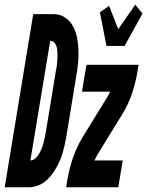

<svg xmlns="http://www.w3.org/2000/svg" viewBox="-67 -795 625 815"><path d="M-47 0 74 -735H164Q191 -734 211.5 -719Q232 -704 244 -681.5Q256 -659 260.5 -633Q265 -607 266 -581Q267 -555 264.5 -528Q262 -501 257 -474L214 -212Q211 -195 207 -177.5Q203 -160 198 -143Q193 -126 185.5 -109.5Q178 -93 168.5 -77Q159 -61 147 -46.5Q135 -32 119.5 -21Q104 -10 87 -5Q70 0 53 0ZM62 -114Q74 -114 83.5 -123Q93 -132 99 -142.5Q105 -153 109.5 -164Q114 -175 117 -186Q120 -197 122.5 -208Q125 -219 127 -231L170 -493Q172 -502 173.5 -511Q175 -520 175.5 -529Q176 -538 176.5 -547Q177 -556 177 -565Q177 -574 176 -583Q175 -592 172 -600Q169 -608 163.5 -614.5Q158 -621 149 -621H146ZM385 -600 357 -743 396 -770 435 -671 507 -775 538 -738 462 -600ZM214 0 219 -33Q227 -78 242 -123Q257 -168 282 -210L389 -384Q392 -390 395 -395Q398 -400 401 -406H281L300 -520H521L516 -488Q508 -442 493 -397Q478 -352 452 -310L345 -136Q342 -130 339.5 -125Q337 -120 334 -114H454L435 0Z"/></svg>

Font: Iosevka Term Curly Hv Obl
Style: Regular
Weight: 900
Italic angle: -9°
Designer: Belleve Invis
Foundry: Belleve Invis
Version: Version 32.3.0